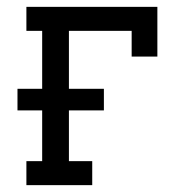

<svg xmlns="http://www.w3.org/2000/svg" viewBox="-20 -540 540 560"><path d="M57 0V-70H103V-218H31V-281H103V-450H57V-520H439V-375H364V-450H181V-281H283V-218H181V-70H249V0Z"/></svg>

Font: Iosevka Curly Slab
Style: Regular
Weight: 400
Monospace: yes
Designer: Belleve Invis
Foundry: Belleve Invis
Version: Version 22.1.2; ttfautohint (v1.8.4)